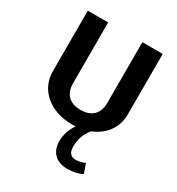

<svg xmlns="http://www.w3.org/2000/svg" viewBox="-171 -609 860 932"><g transform="rotate(30 258.5 -142.5)"><path d="M48.3 -159.2C48.3 -62.5 128.3 16.7 258.3 16.7C265 16.7 271.7 15.8 278.3 15.8C259.2 43.3 245 77.5 245 117.5C245 174.2 279.2 215 345 215C378.3 215 406.7 208.3 428.3 196.7L410 144.2C403.3 148.3 380.8 156.7 358.3 156.7C335.8 156.7 316.7 145 316.7 106.7C316.7 58.3 334.2 24.2 355 -0.8C426.7 -29.2 468.3 -89.2 468.3 -159.2V-500H354.2V-159.2C354.2 -91.7 311.7 -65 258.3 -65C205 -65 162.5 -91.7 162.5 -159.2V-500H48.3Z"/></g></svg>

Font: Boon SemiBold
Style: Regular
Weight: 600
Designer: Sungsit Sawaiwan
Foundry: FontUni
Version: Version 2.0